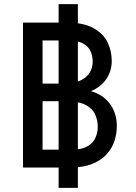

<svg xmlns="http://www.w3.org/2000/svg" viewBox="-20 -809 656 927"><path d="M263 98V-789H356V98ZM91 0V-700H300.5Q384 -700 432 -673Q480 -646 499.8 -603.8Q519.5 -561.5 519.5 -515Q519.5 -465.5 493.2 -427.2Q467 -389 419 -369Q477 -352.5 510.5 -307.8Q544 -263 544 -200.5Q544 -164.5 532.8 -129Q521.5 -93.5 495 -64.2Q468.5 -35 424.8 -17.5Q381 0 316 0ZM185.5 -86.5H326Q375.5 -86.5 403 -103Q430.5 -119.5 441.2 -144.8Q452 -170 452 -197Q452 -228.5 439.2 -256.8Q426.5 -285 392.5 -302.8Q358.5 -320.5 295 -320.5H185.5ZM185.5 -405.5H284Q356 -405.5 391.8 -434.8Q427.5 -464 427.5 -512Q427.5 -536.5 418 -560Q408.5 -583.5 382 -598.5Q355.5 -613.5 305 -613.5H185.5Z"/></svg>

Font: Overpass Mono Medium
Style: Regular
Weight: 500
Monospace: yes
Designer: Delve Withrington, Dave Bailey
Foundry: Delve Fonts LLC
Version: Version 4.000